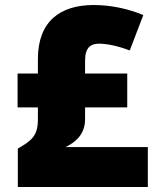

<svg xmlns="http://www.w3.org/2000/svg" viewBox="-20 -745 626 765"><path d="M353 -725C221 -725 131 -661 131 -510V-452H50V-317H131V-269C131 -202 104 -184 51 -153V0H569V-159H241C276 -176 319 -206 319 -270V-317H487V-452H319V-504C319 -557 343 -571 374 -571C404 -571 447 -563 497 -544L551 -685C494 -709 424 -725 353 -725Z"/></svg>

Font: Noto Sans Myanmar UI Black
Style: Regular
Weight: 900
Designer: Monotype Design Team
Foundry: Monotype Imaging Inc.
Version: Version 2.103